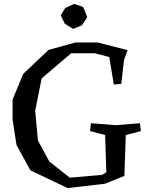

<svg xmlns="http://www.w3.org/2000/svg" viewBox="-20 -937 756 977"><path d="M521 -60 515 -250 438 -270 443 -310 569 -300 692 -310 697 -270 620 -250 613 -42 514 -2 324 20 135 -70 64 -199 44 -328V-430L98 -561L227 -683L364 -721H476L629 -682L611 -631L597 -510L559 -507L536 -647L462 -666H342L192 -538L159 -374L173 -222L231 -115L335 -33L498 -47ZM312 -896 357 -917 403 -902 424 -850 397 -808 352 -790 310 -816 289 -859Z"/></svg>

Font: Alike Angular
Style: Regular
Weight: 400
Designer: Sveta Sebyakina
Foundry: Cyreal (www.cyreal.org)
Version: Version 1.300; ttfautohint (v1.8.4.7-5d5b)